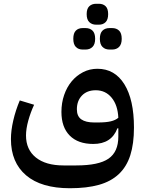

<svg xmlns="http://www.w3.org/2000/svg" viewBox="-20 -763 771 1019"><path d="M351 236Q199 236 118.5 167.5Q38 99 38 -25Q38 -70 50.5 -124Q63 -178 85 -230L161 -207Q142 -166 130 -122.5Q118 -79 118 -44Q118 31 170.5 73Q223 115 317 115H385Q504 115 556 79Q608 43 608 -38V-82H603Q572 1 475 1Q394 1 350 -43.5Q306 -88 306 -169Q306 -217 320.5 -259Q335 -301 360.5 -331.5Q386 -362 421 -380Q456 -398 497 -398Q589 -398 640 -316Q691 -234 691 -86Q691 0 671.5 61Q652 122 610.5 161Q569 200 505 218Q441 236 351 236ZM500 -113Q542 -113 567.5 -119Q593 -125 608 -138Q605 -205 572.5 -244.5Q540 -284 488 -284Q442 -284 415 -256Q388 -228 388 -183Q388 -146 411.5 -129.5Q435 -113 480 -113ZM561 -500Q538 -500 524 -514Q510 -528 510 -557Q510 -587 524 -600.5Q538 -614 561 -614H575Q598 -614 612 -600.5Q626 -587 626 -557Q626 -528 612 -514Q598 -500 575 -500ZM419 -500Q396 -500 382.5 -514Q369 -528 369 -557Q369 -587 382.5 -600.5Q396 -614 419 -614H434Q457 -614 471 -600.5Q485 -587 485 -557Q485 -528 471 -514Q457 -500 434 -500ZM490 -632Q468 -632 454 -645.5Q440 -659 440 -688Q440 -717 454 -730Q468 -743 490 -743H505Q527 -743 540.5 -730Q554 -717 554 -688Q554 -659 540.5 -645.5Q527 -632 505 -632Z"/></svg>

Font: IBM Plex Sans Arabic Medium
Style: Regular
Weight: 500
Designer: Mike Abbink, Paul van der Laan, Pieter van Rosmalen, Wael Morcos, Khajak Apelian
Foundry: Bold Monday
Version: Version 1.1